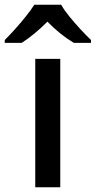

<svg xmlns="http://www.w3.org/2000/svg" viewBox="-65 -786 402 806"><path d="M188 0H83V-539H188ZM192 -766Q204 -744 226.5 -716.5Q249 -689 273.5 -662.5Q298 -636 317 -618V-606H245Q189 -639 134 -695Q79 -640 26 -606H-45V-618Q-26 -637 -2.5 -663Q21 -689 43 -716.5Q65 -744 79 -766Z"/></svg>

Font: Noto Sans Tai Tham Medium
Style: Regular
Weight: 500
Designer: Monotype Design Team 2013. Revised by David WIlliams 2020
Foundry: Monotype Imaging Inc.
Version: Version 2.002; ttfautohint (v1.8.4.7-5d5b)